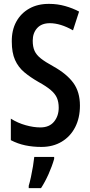

<svg xmlns="http://www.w3.org/2000/svg" viewBox="-20 -744 464 985"><path d="M390.1 -202.1Q390.1 -139.2 365.7 -91.6Q341.3 -43.9 296.6 -17.1Q252 9.8 191.9 9.8Q148.4 9.8 109.9 1.7Q71.3 -6.3 35.6 -24.9V-135.3Q71.3 -112.8 111.8 -101.6Q152.3 -90.3 187 -90.3Q232.9 -90.3 257.1 -119.6Q281.2 -148.9 281.2 -191.4Q281.2 -220.7 272 -241.9Q262.7 -263.2 240.2 -282.2Q217.8 -301.3 177.2 -323.7Q135.3 -347.7 104.5 -373.5Q73.7 -399.4 57.1 -436.5Q40.5 -473.6 40.5 -530.3Q39.6 -588.4 63.2 -632.1Q86.9 -675.8 130.4 -700.2Q173.8 -724.6 232.4 -724.1Q274.4 -724.1 313.7 -713.1Q353 -702.1 385.7 -684.6L354.5 -588.4Q290 -625 235.8 -625Q193.4 -625 170.7 -599.9Q147.9 -574.7 147.9 -535.2Q147.9 -503.4 157.5 -482.7Q167 -461.9 189.9 -443.8Q212.9 -425.8 253.9 -403.3Q322.3 -365.2 356.2 -318.8Q390.1 -272.5 390.1 -202.1ZM257.8 61V71.3Q247.1 108.9 229 149.4Q210.9 189.9 190.4 221.2H127.4V209Q132.8 191.4 138.7 164.3Q144.5 137.2 149.2 109.1Q153.8 81.1 155.8 61Z"/></svg>

Font: Open Sans Condensed SemiBold
Style: Regular
Weight: 600
Width: 3
Designer: Monotype Design Team
Foundry: Monotype Imaging Inc.
Version: Version 3.000; ttfautohint (v1.8.4)